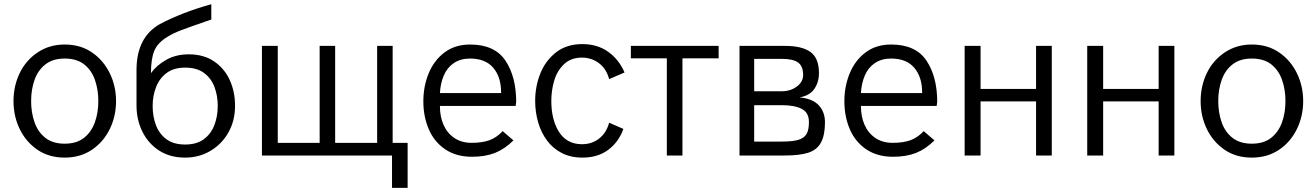

<svg xmlns="http://www.w3.org/2000/svg" viewBox="-20 -737 6226 910"><path d="M286.5 10Q212 10 157.5 -27.2Q103 -64.5 73.5 -125.2Q44 -186 44 -258Q44 -329.5 73.5 -390.8Q103 -452 160.5 -490Q215.5 -526 286.5 -526Q361.5 -526 416 -488.5Q470.5 -451 500.2 -390Q530 -329 530 -258Q530 -185 499.5 -123.8Q469 -62.5 414.2 -26.2Q359.5 10 286.5 10ZM286.5 -56Q342.5 -56 377.5 -83.2Q412.5 -110.5 429.2 -156.2Q446 -202 446 -258Q446 -312 430 -358Q414 -404 379 -431.8Q344 -459.5 286.5 -459.5Q231 -459.5 195.8 -432.2Q160.5 -405 144 -359Q127.5 -313 127.5 -258Q127.5 -203.5 143.8 -157.2Q160 -111 195.2 -83.5Q230.5 -56 286.5 -56Z M857.5 10Q786 10 734.5 -23.2Q683 -56.5 655 -112.8Q627 -169 627 -237.5V-405Q627 -560.5 738 -623Q844.5 -679 981.5 -717V-644.5Q870 -606 840.5 -594.5Q800.5 -579.5 774.5 -563Q727 -534.5 711.2 -496Q695.5 -457.5 695.5 -390.5Q722.5 -428 768.5 -453.8Q814.5 -479.5 874.5 -479.5Q945.5 -479.5 994.5 -446.2Q1043.5 -413 1068.8 -357.8Q1094 -302.5 1094 -236.5Q1094 -164.5 1062.5 -109Q1031 -53.5 977.2 -21.8Q923.5 10 857.5 10ZM857.5 -52Q911 -52 945 -76.5Q979 -101 995.5 -142.8Q1012 -184.5 1012 -235Q1012 -283.5 996.5 -324.8Q981 -366 947 -391.2Q913 -416.5 857.5 -416.5Q804 -416.5 770.2 -391.5Q736.5 -366.5 720 -325Q703.5 -283.5 703.5 -235Q703.5 -185 719.2 -143.5Q735 -102 769 -77Q803 -52 857.5 -52Z M1912 153.5H1838V0H1221.5V-519.5H1296.5V-60H1495V-519.5H1568.5V-60H1767.5V-519.5H1841V-60H1912Z M2217 6Q2142.5 6 2090.2 -29.2Q2038 -64.5 2012.2 -124.5Q1986.5 -184.5 1986.5 -257Q1986.5 -328.5 2012 -390Q2037.5 -451.5 2087.2 -488.8Q2137 -526 2208 -526Q2324.5 -526 2375.5 -449.8Q2426.5 -373.5 2426.5 -254L2424 -235H2065Q2065 -184.5 2081.5 -147Q2098.5 -107 2132.8 -83.5Q2167 -60 2215.5 -60Q2265 -60 2299.2 -72.2Q2333.5 -84.5 2362.5 -115.5L2413.5 -71.5Q2371.5 -30 2325.5 -12Q2279.5 6 2217 6ZM2355 -296V-299Q2355 -372 2317.8 -415.8Q2280.5 -459.5 2208 -459.5Q2163 -459.5 2131.2 -438.2Q2099.5 -417 2083.5 -379.5Q2067.5 -342 2065 -296Z M2740.5 10Q2684.5 10 2642.5 -11.8Q2600.5 -33.5 2572.5 -71.2Q2544.5 -109 2530.5 -157.5Q2516.5 -206 2516.5 -259Q2516.5 -327.5 2541 -389Q2565.5 -450.5 2618 -491Q2668 -528 2739.5 -528Q2812 -528 2863 -491.2Q2914 -454.5 2940 -393.5L2867 -362Q2854 -411.5 2818.5 -437.8Q2783 -464 2738 -464Q2687.5 -464 2654.5 -434Q2620.5 -402 2606.8 -355.2Q2593 -308.5 2593 -259Q2593 -174.5 2625.5 -118Q2663 -53.5 2738 -53.5Q2786 -53.5 2820.2 -80.8Q2854.5 -108 2867 -155.5L2934.5 -126Q2912.5 -64 2863 -27Q2813.5 10 2740.5 10Z M3214.5 0H3140.5V-460.5H2970V-519.5H3386V-460.5H3214.5Z M3700.5 0H3485V-519.5H3701.5Q3780.5 -519.5 3821 -490.8Q3861.5 -462 3861.5 -390.5Q3861.5 -347.5 3839.5 -315.5Q3817.5 -283.5 3769.5 -275.5Q3831.5 -269.5 3860.8 -237.8Q3890 -206 3890 -157.5Q3890 -97.5 3871.5 -62.2Q3853 -27 3811.8 -13.5Q3770.5 0 3700.5 0ZM3686 -304.5Q3726.5 -304.5 3756.5 -326.8Q3786.5 -349 3786.5 -381.5Q3786.5 -423.5 3762.5 -440.8Q3738.5 -458 3686 -458H3554.5V-304.5ZM3685 -66Q3737.5 -66 3764.8 -74.5Q3792 -83 3803 -102.5Q3814 -122 3814 -158Q3814 -203.5 3780 -221Q3746 -238.5 3685 -238.5H3554.5V-66Z M4212.5 6Q4138 6 4085.8 -29.2Q4033.5 -64.5 4007.8 -124.5Q3982 -184.5 3982 -257Q3982 -328.5 4007.5 -390Q4033 -451.5 4082.8 -488.8Q4132.5 -526 4203.5 -526Q4320 -526 4371 -449.8Q4422 -373.5 4422 -254L4419.5 -235H4060.5Q4060.5 -184.5 4077 -147Q4094 -107 4128.2 -83.5Q4162.5 -60 4211 -60Q4260.5 -60 4294.8 -72.2Q4329 -84.5 4358 -115.5L4409 -71.5Q4367 -30 4321 -12Q4275 6 4212.5 6ZM4350.5 -296V-299Q4350.5 -372 4313.2 -415.8Q4276 -459.5 4203.5 -459.5Q4158.5 -459.5 4126.8 -438.2Q4095 -417 4079 -379.5Q4063 -342 4060.5 -296Z M4965 0H4890.5V-256.5H4627.5V0H4552V-519.5H4627.5V-315.5H4890.5V-519.5H4965Z M5546 0H5471.5V-256.5H5208.5V0H5133V-519.5H5208.5V-315.5H5471.5V-519.5H5546Z M5913 10Q5838.5 10 5784 -27.2Q5729.5 -64.5 5700 -125.2Q5670.5 -186 5670.5 -258Q5670.5 -329.5 5700 -390.8Q5729.5 -452 5787 -490Q5842 -526 5913 -526Q5988 -526 6042.5 -488.5Q6097 -451 6126.8 -390Q6156.5 -329 6156.5 -258Q6156.5 -185 6126 -123.8Q6095.5 -62.5 6040.8 -26.2Q5986 10 5913 10ZM5913 -56Q5969 -56 6004 -83.2Q6039 -110.5 6055.8 -156.2Q6072.5 -202 6072.5 -258Q6072.5 -312 6056.5 -358Q6040.5 -404 6005.5 -431.8Q5970.5 -459.5 5913 -459.5Q5857.5 -459.5 5822.2 -432.2Q5787 -405 5770.5 -359Q5754 -313 5754 -258Q5754 -203.5 5770.2 -157.2Q5786.5 -111 5821.8 -83.5Q5857 -56 5913 -56Z"/></svg>

Font: Acari Sans
Style: Regular
Weight: 400
Designer: Alfredo Marco Pradil and Stefan Peev (font) & Cristiano Sobral (main changes)
Foundry: Alfredo Marco Pradil and Stefan Peev (font) & Cristiano Sobral (main changes)
Version: Version 1.063; ttfautohint (v1.8.3)